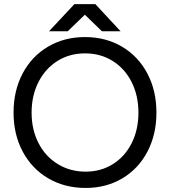

<svg xmlns="http://www.w3.org/2000/svg" viewBox="-20 -917 840 949"><path d="M47 -360.4Q47 -468.6 91.7 -553.5Q136.4 -638.4 216.9 -686.1Q297.4 -733.8 400.4 -733.8Q502.7 -733.8 583.3 -686.1Q663.8 -638.4 708.5 -553.5Q753.2 -468.6 753.2 -360.4Q753.2 -252.2 708.6 -167.3Q663.9 -82.4 584.3 -35.2Q504.6 12 403.2 12Q300 12 219 -35.2Q138.1 -82.3 92.5 -167.2Q47 -252.1 47 -360.4ZM664.2 -360.4Q664.2 -444.7 630.5 -511.5Q596.8 -578.2 536.9 -615.7Q477.1 -653.2 400.4 -653.2Q323.8 -653.2 264 -615.7Q204.2 -578.2 170.2 -511.5Q136.2 -444.7 136.2 -360.4Q136.2 -276 170.3 -209.8Q204.4 -143.6 265.5 -106.1Q326.6 -68.6 403.2 -68.6Q479 -68.6 538.4 -106.1Q597.8 -143.6 631 -209.8Q664.2 -276 664.2 -360.4ZM348.8 -893.4V-896.6H451.4L575.8 -762.6H483.6ZM347.8 -896.6H450.4V-893.4L314.8 -762.6H222.4Z"/></svg>

Font: 寒蝉端黑体 Light
Style: Regular
Weight: 300
Designer: ChillDuanSans {Warren2060}; 
Source Han Sans {Ryoko NISHIZUKA 西塚涼子 (kana, bopomofo & ideographs); Paul D. Hunt (Latin, G
Foundry: ChillType&Adobe
Version: Version 1.300;Glyphs 3.3 (3306)